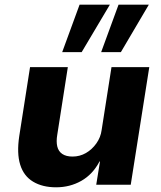

<svg xmlns="http://www.w3.org/2000/svg" viewBox="-20 -787 688 818"><path d="M219 11Q161 11 121 -13Q81 -37 66 -85.5Q51 -134 62 -207L108 -501H269L224 -213Q219 -184 224 -163Q229 -142 245.5 -131Q262 -120 289 -120Q320 -120 346 -135Q372 -150 390.5 -176Q409 -202 413 -233L455 -501H616L537 0H390L406 -99H404Q375 -44 326.5 -16.5Q278 11 219 11ZM411 -565 485 -767H614L495 -565ZM245 -565 319 -767H448L328 -565Z"/></svg>

Font: Nunito Sans 8pt ExtraBold
Style: Italic
Weight: 800
Italic angle: -9°
Version: Version 3.101;gftools[0.9.27]